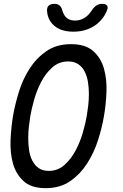

<svg xmlns="http://www.w3.org/2000/svg" viewBox="-20 -970 640 1000"><path d="M234 -80Q282 -80 316.5 -111.5Q351 -143 374.5 -187.5Q398 -232 412 -281.5Q426 -331 432 -367Q436 -390 439.5 -420Q443 -450 443 -481.5Q443 -513 438 -543.5Q433 -574 421 -597.5Q409 -621 388 -635.5Q367 -650 335 -650Q287 -650 252 -618.5Q217 -587 194 -542.5Q171 -498 157.5 -449.5Q144 -401 138 -366Q134 -342 130.5 -311.5Q127 -281 127 -249.5Q127 -218 131.5 -187.5Q136 -157 148.5 -133Q161 -109 181.5 -94.5Q202 -80 234 -80ZM218 10Q143 10 103 -26.5Q63 -63 47.5 -119Q32 -175 35 -241Q38 -307 48 -367Q58 -425 78 -490.5Q98 -556 133.5 -611.5Q169 -667 221.5 -703.5Q274 -740 350 -740Q425 -740 465.5 -704Q506 -668 521.5 -612.5Q537 -557 534.5 -492Q532 -427 522 -368Q512 -308 491 -241.5Q470 -175 434 -119Q398 -63 345.5 -26.5Q293 10 218 10ZM225 -915Q224 -932 234 -941Q244 -950 263 -950Q274 -950 281 -947Q288 -944 293 -939Q301 -930 304 -918Q307 -906 313 -895Q330 -863 371 -863Q412 -863 442 -895Q451 -905 458.5 -916.5Q466 -928 476 -937Q484 -943 492 -946.5Q500 -950 512 -950Q531 -950 537.5 -941Q544 -932 537 -915Q521 -874 485 -845Q434 -805 362 -805Q290 -805 253 -845Q227 -874 225 -915Z"/></svg>

Font: Maple Mono NL
Style: Italic
Weight: 400
Italic angle: -10°
Monospace: yes
Designer: subframe7536
Version: Version 7.000